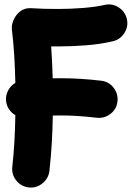

<svg xmlns="http://www.w3.org/2000/svg" viewBox="-20 -757 593 861"><path d="M7.3 -302.7Q4.4 -328.1 16.1 -350.6Q27.8 -373 48.8 -385.3Q47.4 -448.7 43.9 -506.8Q40.5 -564.9 33.2 -626.5Q31.2 -644 40.5 -666.7Q49.8 -689.5 70.3 -705.8Q90.8 -722.2 121.1 -720.2Q150.4 -718.3 180.2 -717.5Q210 -716.8 239.7 -716.8Q294.4 -716.8 351.1 -721.2Q407.7 -725.6 448.7 -734.9Q482.4 -742.7 511.7 -724.1Q541 -705.6 548.8 -671.9Q556.6 -638.2 537.8 -608.9Q519 -579.6 485.8 -571.8Q428.7 -558.6 364.7 -553.7Q300.8 -548.8 239.7 -548.8H209.5Q211.9 -513.2 213.6 -477.8Q215.3 -442.4 216.3 -405.8Q233.4 -406.2 251 -406.2Q297.4 -406.2 343 -403.3Q388.7 -400.4 434.1 -395Q468.3 -391.1 489.5 -363.5Q510.7 -335.9 506.8 -301.8Q502.9 -267.6 475.3 -246.3Q447.8 -225.1 413.6 -229Q372.6 -233.9 332 -236.6Q291.5 -239.3 251 -239.3Q234.4 -239.3 216.8 -238.8Q214.8 -108.4 201.7 8.8Q197.8 43 170.4 65.2Q143.1 87.4 108.9 83.5Q74.7 79.6 53 52.5Q31.2 25.4 35.2 -8.8Q46.9 -115.2 48.8 -240.7Q32.2 -250 21 -266.4Q9.8 -282.7 7.3 -302.7Z"/></svg>

Font: Mikhak Black
Style: Regular
Weight: 900
Designer: Amin Abedi
Version: Version 3.3